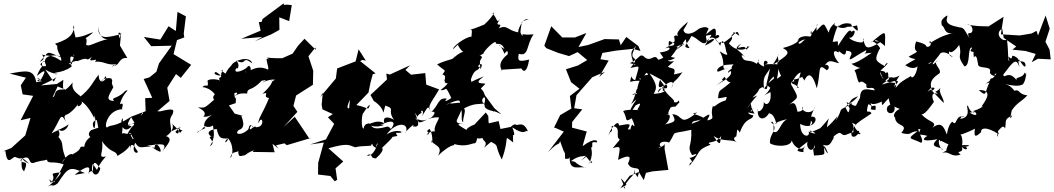

<svg xmlns="http://www.w3.org/2000/svg" viewBox="-70 -881 6390 1164"><path d="M483 -92C444 -60 496 -28 506 -62C433 -45 427 48 463 11C381 2 455 11 369 55C360 47 327 61 304 115C312 93 324 57 340 105C284 -14 332 1 276 -60C257 -28 312 -49 280 -99C312 -69 344 -107 346 -131C349 -118 235 -73 241 -70C301 -157 293 -209 330 -143C307 -195 338 -175 325 -185C342 -180 393 -228 411 -263C374 -209 450 -252 419 -270C434 -260 465 -239 503 -162C498 -201 515 -169 504 -107C501 -91 474 -147 517 -153L526 -107ZM656 -648C635 -704 665 -678 662 -673C585 -656 524 -633 525 -717C535 -634 583 -642 592 -646C504 -627 467 -592 452 -611C468 -685 411 -614 495 -684C478 -685 446 -659 388 -654C385 -663 363 -758 380 -714C370 -682 370 -650 264 -616C289 -585 282 -614 283 -618C261 -575 306 -548 301 -512C235 -555 231 -537 185 -550C192 -538 209 -523 170 -506C235 -573 198 -576 310 -529C293 -555 173 -555 209 -486C214 -469 131 -486 210 -512C168 -511 190 -470 189 -483C189 -483 167 -460 154 -421C232 -486 190 -421 173 -389C154 -410 144 -379 188 -393C131 -406 167 -416 183 -389C149 -383 147 -383 150 -380C137 -468 83 -451 -11 -435L87 -410L56 -364L67 -309L131 -300L55 -152L115 -166L83 -60L-1 16L-50 36L-37 35C-26 141 10 57 25 72C78 95 41 52 107 111C48 87 82 66 48 100C80 48 42 135 76 157C114 71 52 127 60 83C129 47 91 129 146 102C204 87 180 97 215 87C218 117 255 92 316 116C282 180 296 162 263 212C259 251 206 172 239 227C284 175 203 172 300 164C300 164 293 192 216 254C250 226 243 261 280 230C344 133 351 125 446 169C438 167 420 174 382 179C463 115 482 127 467 165C484 183 445 164 493 155C495 89 507 97 538 140C522 208 471 173 493 113C538 173 493 154 572 68C516 79 562 43 548 -25C606 55 631 25 642 64C642 64 704 31 717 0C723 67 708 -30 745 6C747 -58 688 -64 753 -72C656 -59 703 -94 644 -54C636 -71 673 9 686 -61C643 -2 676 -29 675 -164C651 -149 675 -57 728 -115C667 -133 749 -120 752 -140C712 -119 685 -110 728 -175C616 -103 609 -131 578 -108C559 -113 585 -218 674 -219C657 -206 694 -268 657 -249C674 -322 729 -343 689 -330C644 -279 598 -293 622 -269C565 -271 590 -303 617 -352C597 -396 621 -378 604 -406C537 -417 528 -356 572 -420C584 -404 530 -351 528 -428C490 -382 482 -345 409 -289C455 -292 353 -315 371 -381C320 -321 306 -317 314 -397C255 -357 249 -370 331 -336C243 -350 275 -296 249 -292L287 -373L179 -363C197 -374 229 -384 272 -412C246 -385 275 -359 204 -460C258 -424 295 -438 268 -430C241 -449 298 -430 364 -477C352 -528 350 -550 379 -532C369 -578 400 -536 349 -489C375 -532 374 -474 347 -496C405 -522 401 -507 399 -510C484 -548 439 -495 488 -539C447 -487 538 -540 505 -507C568 -511 572 -483 640 -492C584 -470 621 -470 614 -487C654 -468 645 -537 702 -529L657 -605L665 -688Z M794 -199C808 -203 778 -167 747 -156C739 -89 747 -158 694 -52C741 -105 707 -49 769 -17C743 -59 706 -43 765 37C767 56 721 45 750 -16C781 38 804 -8 866 16C876 -31 894 -54 839 -15C902 -21 915 52 896 37C856 21 874 17 823 2C894 -6 958 -23 911 41C940 0 993 -46 926 -58C919 -34 1004 -94 970 -137C983 -116 1006 -106 1021 -75C1051 -111 1031 -74 1015 -106C1016 -72 1008 -62 993 -82C1043 -132 1045 -116 968 -85C965 -138 950 -152 976 -188C986 -217 987 -227 901 -206H884L958 -269L944 -349L997 -432L1026 -409L1089 -488L982 -553L1003 -638L1047 -654L1044 -678L1057 -782L1006 -809L996 -693L952 -722L902 -641L802 -657L847 -601L971 -604L894 -497L878 -446L836 -412L801 -402L853 -288L810 -286L813 -207L724 -173L747 -133L776 -165Z M1603 0 1654 -12 1669 -1 1820 -46 1804 -43 1717 -173 1649 -111 1733 -203 1709 -239 1725 -302 1827 -367 1829 -452 1800 -540 1842 -593 1845 -578 1776 -646 1737 -604 1704 -556 1641 -528C1521 -527 1548 -542 1562 -519C1526 -548 1565 -472 1555 -459C1475 -498 1426 -427 1416 -447C1470 -426 1449 -506 1428 -473C1407 -452 1337 -427 1363 -469C1370 -454 1389 -490 1361 -514C1432 -478 1391 -549 1459 -497C1445 -547 1347 -515 1333 -485C1276 -426 1319 -424 1267 -455C1276 -442 1292 -483 1270 -432C1286 -412 1205 -430 1239 -445C1311 -399 1235 -425 1266 -390C1264 -399 1200 -408 1188 -391C1199 -338 1173 -378 1159 -353C1128 -350 1184 -366 1229 -314C1246 -269 1255 -307 1255 -314C1199 -310 1231 -253 1239 -286C1164 -220 1174 -228 1132 -230C1128 -227 1194 -208 1163 -173C1194 -174 1181 -173 1215 -184C1148 -143 1169 -99 1177 -106C1102 -66 1141 -98 1125 -74C1174 -124 1112 -48 1184 -131C1130 -113 1246 -89 1228 -155C1204 -109 1254 -76 1202 6C1250 -23 1173 -52 1214 -53C1199 -57 1168 -90 1244 -99C1257 -41 1270 -39 1315 -42C1290 9 1290 -37 1314 -40C1345 -8 1345 61 1326 78C1337 17 1388 62 1373 12C1376 72 1374 69 1415 60C1463 21 1515 20 1502 24C1545 -42 1523 -40 1461 40L1595 42L1582 -9L1619 20ZM1359 -256C1364 -313 1351 -264 1351 -317C1382 -327 1368 -303 1338 -292C1364 -299 1365 -319 1428 -314C1431 -354 1452 -323 1516 -391C1505 -389 1574 -406 1521 -382C1531 -381 1537 -394 1584 -399C1603 -390 1647 -443 1582 -387C1560 -403 1619 -403 1521 -312C1572 -329 1515 -292 1561 -287C1527 -200 1492 -159 1497 -133C1519 -197 1544 -104 1477 -110C1464 -71 1508 -145 1449 -97C1435 -97 1459 -140 1463 -108C1447 -132 1443 -124 1436 -98C1397 -56 1345 -65 1378 -93C1441 -112 1370 -203 1402 -179L1353 -192L1318 -242ZM1475 -631 1577 -674 1624 -700 1623 -776 1683 -753 1699 -850 1669 -853 1651 -851 1650 -861 1522 -766 1516 -748 1499 -747 1510 -695 1393 -646 1521 -657Z M2148 -513 2104 -582 2086 -509 1974 -466 1966 -405 1871 -292 1887 -319 1880 -246 1885 -218 1962 -183 1985 -214 1918 -170 1956 -130 1906 -36 1810 -5 1893 -17 1859 106 1858 177 1933 186 1959 218 1974 209 1964 138 1939 162 2011 98 1921 18C2041 -16 2044 -1 2083 12C2112 5 2114 6 2189 2C2146 11 2221 -12 2186 -55C2195 -32 2169 1 2212 16C2206 -42 2268 7 2227 -39C2219 6 2192 68 2155 63C2186 32 2190 108 2195 62C2172 68 2196 80 2209 79C2278 19 2237 7 2244 19C2219 38 2311 -42 2309 -51C2358 -60 2333 -54 2331 -76C2405 -70 2342 -110 2274 -66C2329 -142 2412 -142 2391 -79C2371 -69 2459 -150 2433 -115C2493 -101 2453 -172 2445 -198C2477 -155 2441 -174 2486 -197C2473 -217 2509 -218 2488 -176C2537 -257 2523 -231 2545 -194C2519 -244 2536 -242 2592 -339L2514 -368L2508 -438L2422 -428L2388 -457L2416 -485L2293 -429L2272 -435L2276 -399L2176 -305L2196 -269C2281 -215 2240 -156 2266 -241C2337 -217 2264 -218 2331 -138C2339 -153 2240 -201 2260 -134C2214 -158 2184 -130 2158 -128C2218 -93 2295 -138 2234 -121C2320 -167 2339 -136 2287 -85C2317 -98 2283 -113 2280 -114C2186 -88 2190 -111 2165 -136C2173 -125 2142 -144 2134 -101C2118 -103 2122 -191 2133 -196C2133 -196 2156 -234 2172 -248C2164 -199 2154 -240 2061 -248C2055 -215 2015 -209 2053 -277C2053 -277 2043 -228 2045 -154L2074 -227L2164 -320L2176 -380L2190 -431L2207 -436L2113 -511L2128 -518Z M2819 -123C2847 -143 2759 -113 2758 -93C2711 -122 2679 -136 2757 -127C2654 -136 2714 -146 2738 -250C2708 -274 2653 -232 2641 -272C2657 -212 2724 -273 2634 -247C2716 -280 2740 -290 2698 -209C2753 -247 2714 -152 2738 -140C2735 -172 2758 -208 2743 -224C2809 -257 2825 -248 2867 -253C2827 -269 2889 -332 2865 -247C2877 -247 2845 -222 2925 -206C2930 -195 2894 -225 2970 -188L2928 -224L2870 -303C2852 -363 2825 -323 2873 -373C2860 -379 2791 -367 2864 -418C2766 -381 2792 -375 2785 -401C2810 -473 2822 -440 2840 -476C2803 -470 2873 -526 2843 -460C2837 -512 2837 -507 2851 -532C2857 -533 2848 -540 2836 -550C2844 -552 2830 -537 2862 -557C2857 -567 2933 -642 2936 -623C2933 -603 2968 -634 2988 -584C2929 -616 2962 -627 2988 -555C2988 -555 3013 -592 3008 -552C2916 -478 3001 -439 2965 -458L3091 -466C3103 -443 3125 -439 3138 -520C3080 -507 3065 -505 3075 -555C3138 -535 3120 -611 3165 -673C3084 -665 3101 -686 3097 -661C3080 -692 3084 -678 3092 -736C3084 -762 3171 -765 3119 -764C3090 -759 3055 -668 3080 -684C3007 -692 3009 -735 2954 -709C2988 -757 2915 -704 2963 -766C2938 -735 2948 -768 2916 -799C2938 -822 2917 -770 2833 -704C2910 -752 2871 -712 2899 -699C2891 -764 2882 -729 2769 -697C2811 -718 2776 -654 2794 -651C2795 -682 2677 -609 2676 -582C2735 -641 2709 -608 2705 -610C2747 -529 2760 -600 2686 -535C2643 -494 2693 -516 2682 -546C2688 -515 2661 -529 2580 -491C2627 -446 2639 -463 2612 -430C2656 -417 2591 -372 2655 -394C2654 -411 2593 -376 2650 -377C2592 -358 2689 -402 2601 -335C2643 -328 2623 -377 2666 -287C2655 -278 2611 -252 2639 -283C2585 -291 2592 -246 2545 -202C2551 -206 2585 -207 2546 -169C2453 -123 2481 -137 2446 -166C2516 -128 2516 -175 2592 -169C2588 -146 2537 -89 2586 -64C2572 -108 2515 -69 2517 -65C2558 -71 2494 -81 2535 -99C2563 -51 2546 18 2545 -35C2548 4 2622 -6 2586 63C2677 -26 2696 10 2681 -9C2752 15 2795 -15 2806 -12C2816 -14 2817 -17 2829 -66C2792 -19 2900 -52 2855 -58C2850 -17 2894 -32 2865 15C2909 -27 2919 -20 2891 -29C2968 9 2920 -14 2972 86C3025 -54 2974 -66 3042 -17C3037 -29 3047 -83 3027 -72C3070 -31 3032 -120 3034 -110C3114 -57 3106 -92 3130 -86C3101 -153 3068 -114 3057 -126C3041 -136 2988 -75 3053 -117L2964 -99L2953 -147L2861 -126C2832 -110 2824 -148 2863 -93C2901 -146 2889 -91 2949 -143C2880 -83 2894 -152 2890 -178L2875 -199L2770 -87Z M3516 108C3538 66 3460 155 3505 105C3535 30 3502 19 3521 7C3518 -23 3521 -20 3548 -18C3557 -24 3541 -54 3462 5L3487 -84L3398 -107L3400 -237L3391 -132L3460 -218L3411 -225L3425 -304L3521 -413L3598 -446L3562 -414L3620 -514L3569 -522L3558 -536L3562 -496L3582 -560L3664 -574L3767 -585L3813 -572L3800 -602L3727 -657L3693 -607L3682 -642L3600 -644L3598 -645L3495 -608L3437 -596L3485 -681L3416 -654H3339L3272 -722L3230 -604L3242 -589L3312 -561L3380 -541L3432 -565L3490 -517L3434 -484L3361 -461L3392 -383L3443 -343L3385 -299L3394 -223L3326 -183L3289 -108L3301 -104L3348 -83L3252 42C3327 -36 3313 13 3329 -35C3317 -44 3327 -20 3353 49C3360 -6 3350 95 3360 82C3421 77 3358 91 3384 73C3379 169 3456 118 3486 138C3406 112 3432 96 3391 96C3441 58 3472 68 3483 63L3452 93L3484 69Z M3691 260 3747 185 3803 162 3833 211 3846 167 3885 158 3982 149 3959 22 3960 -11C3958 13 3881 27 3950 2C3919 20 3918 -39 3987 -17C4039 -95 3981 -63 4121 -94C4126 15 4091 2 4126 60C4180 38 4136 76 4110 76C4145 117 4107 92 4110 124C4185 33 4148 32 4238 -4C4197 -28 4275 -2 4306 -63C4292 -49 4310 38 4256 -58C4304 -18 4370 -40 4399 -17C4371 -37 4379 -49 4394 -54C4401 -106 4398 -102 4415 -77C4451 -178 4490 -146 4497 -182C4450 -188 4479 -214 4443 -187C4485 -196 4518 -258 4485 -205C4446 -225 4428 -200 4505 -192C4460 -256 4506 -278 4457 -221C4524 -320 4542 -308 4491 -289C4551 -344 4515 -336 4553 -353C4601 -317 4558 -367 4622 -418C4613 -343 4652 -387 4648 -484C4658 -502 4526 -484 4580 -495C4597 -506 4550 -537 4563 -477C4490 -504 4555 -549 4518 -494C4463 -532 4439 -487 4421 -559C4392 -528 4447 -558 4442 -537C4418 -581 4363 -578 4425 -618C4366 -557 4452 -626 4453 -579C4493 -618 4468 -587 4462 -603C4465 -580 4397 -559 4349 -618C4395 -673 4340 -643 4378 -680C4368 -698 4398 -672 4412 -664C4396 -718 4394 -667 4312 -620C4291 -640 4300 -598 4265 -645C4325 -662 4260 -689 4267 -644C4278 -734 4261 -717 4200 -662C4263 -673 4249 -686 4204 -605C4272 -632 4289 -676 4183 -611C4250 -643 4182 -631 4226 -706C4212 -729 4168 -707 4168 -707C4114 -662 4062 -667 4074 -725C4010 -632 4074 -669 3984 -602C3983 -668 3987 -605 4079 -609C4023 -660 4087 -705 4100 -749C4060 -714 4018 -677 4045 -660C4005 -683 4016 -629 4018 -662C4028 -573 4000 -624 3962 -586C3996 -607 4011 -571 3930 -563C3957 -523 3968 -497 4024 -530C3943 -550 3960 -525 3920 -519C3896 -565 3875 -494 3832 -540C3806 -557 3810 -527 3749 -498C3832 -476 3783 -508 3778 -483C3743 -567 3757 -571 3788 -604C3718 -491 3830 -561 3752 -469C3817 -481 3807 -495 3781 -395C3749 -402 3763 -447 3750 -385C3819 -403 3847 -373 3798 -408C3833 -384 3849 -473 3858 -425C3835 -433 3795 -405 3791 -313C3752 -299 3748 -312 3828 -324C3765 -356 3811 -350 3756 -249C3832 -323 3744 -234 3745 -185C3797 -267 3788 -235 3762 -235C3771 -226 3841 -291 3794 -216C3827 -208 3736 -224 3708 -207C3737 -161 3713 -135 3760 -164C3777 -128 3784 -101 3764 -126C3737 -95 3761 -48 3772 -70C3815 -98 3788 -92 3736 -97C3759 -136 3747 -131 3683 -120C3679 -170 3617 -78 3621 -63C3631 -96 3646 -68 3638 -117C3704 -115 3656 -50 3687 -36C3661 6 3710 -64 3645 17C3698 1 3690 10 3677 88C3711 73 3771 43 3737 110C3761 166 3829 105 3795 193C3758 131 3785 211 3777 139C3779 192 3753 179 3711 254C3746 300 3667 160 3708 215L3728 240ZM3973 -364C3987 -322 3922 -372 3919 -319C3971 -391 4034 -407 4000 -346C4021 -411 4008 -361 4068 -444C4044 -431 3999 -431 4014 -426C4034 -478 3998 -461 3979 -477C4045 -534 4005 -496 3980 -513C4045 -596 4052 -607 4018 -594C4086 -617 4108 -636 4022 -573C4128 -665 4058 -663 4111 -589C4058 -594 4098 -613 4122 -663C4162 -649 4181 -610 4208 -621C4231 -662 4262 -672 4296 -603C4303 -633 4317 -660 4333 -567C4332 -564 4363 -526 4293 -570C4340 -488 4286 -444 4353 -471C4290 -454 4274 -432 4279 -460C4311 -505 4380 -479 4382 -498C4330 -440 4415 -462 4428 -477C4338 -478 4329 -417 4358 -452C4376 -427 4333 -399 4273 -364C4358 -423 4277 -370 4322 -415C4327 -414 4350 -349 4385 -406C4283 -309 4291 -352 4283 -285C4332 -288 4344 -308 4330 -273C4272 -256 4260 -224 4252 -239C4229 -169 4279 -166 4214 -149C4271 -237 4167 -141 4142 -134C4213 -114 4227 -109 4218 -175C4181 -139 4180 -157 4123 -130C4134 -158 4140 -137 4199 -165C4134 -200 4109 -185 4157 -200C4044 -109 4078 -183 4006 -189C4029 -147 4028 -142 3959 -126C3987 -135 4019 -218 3947 -173C4016 -209 3958 -165 3996 -230C4044 -246 4001 -211 4049 -261C4041 -288 4048 -252 4016 -262C4024 -283 3951 -312 3953 -363C3953 -363 3906 -323 3931 -397C3980 -332 3948 -378 3948 -329C3970 -341 3966 -315 3893 -312C3910 -345 3920 -360 3868 -436L3939 -398Z M4774 -349C4745 -380 4697 -378 4746 -388C4733 -431 4701 -370 4805 -420C4778 -414 4812 -400 4805 -390C4825 -434 4851 -451 4882 -346C4908 -442 4883 -508 4942 -455C4969 -469 4947 -498 4931 -485C4958 -529 4982 -502 5017 -498C4979 -540 4972 -591 5014 -562C5010 -594 5055 -513 5060 -574C5093 -570 5092 -563 5092 -552C5060 -489 5099 -534 5182 -577C5180 -540 5133 -556 5215 -561C5138 -507 5113 -499 5092 -494C5168 -442 5182 -492 5110 -455C5117 -443 5121 -433 5124 -416C5147 -340 5130 -418 5183 -368C5175 -324 5225 -369 5233 -333C5181 -342 5146 -352 5144 -288C5107 -225 5135 -231 5062 -262C5094 -189 5111 -191 5089 -265C5075 -196 5078 -178 5055 -233C5101 -273 5074 -276 5133 -298C5077 -234 5070 -268 5081 -245C4998 -202 5050 -236 4996 -147C5018 -204 5006 -164 4943 -109C4950 -177 4980 -185 4903 -104C4872 -90 4837 -71 4840 -90C4900 -66 4865 -67 4832 -84C4847 -47 4782 -41 4781 -130C4870 -80 4908 -193 4839 -171C4835 -141 4875 -147 4838 -116C4859 -168 4825 -140 4873 -237C4858 -179 4783 -201 4795 -235C4813 -191 4723 -207 4765 -203C4757 -229 4756 -278 4712 -244C4775 -300 4779 -275 4716 -387C4714 -326 4741 -428 4784 -442L4761 -350ZM4600 -349C4581 -301 4521 -283 4601 -323C4610 -260 4577 -232 4560 -263C4566 -208 4511 -190 4525 -222C4516 -145 4571 -149 4596 -202C4584 -180 4616 -217 4637 -129C4614 -129 4662 -152 4703 -158C4659 -141 4654 -65 4620 -82C4618 -104 4627 -152 4604 -141C4658 -96 4592 -75 4598 -13C4623 8 4725 13 4730 -30C4737 0 4785 48 4813 1C4780 50 4826 42 4782 39C4746 31 4771 24 4826 -22C4812 18 4859 56 4869 -3C4871 61 4891 -3 4886 -8C4853 41 4858 -1 4865 62C4955 56 4919 58 4928 3C4969 75 4938 51 4921 -3C4964 12 4968 -21 4987 -49C4964 -39 5015 -84 5025 -74C5059 -48 5045 -69 5136 -88C5152 -78 5091 -21 5091 -74C5131 -131 5063 -153 5117 -126C5111 -119 5100 -111 5148 -69C5132 -58 5091 -108 5120 -39C5081 -115 5108 -123 5213 -193C5202 -223 5172 -173 5194 -249C5241 -236 5177 -214 5238 -215C5245 -271 5215 -211 5208 -256C5231 -233 5323 -285 5319 -305C5284 -295 5268 -277 5279 -243C5346 -321 5331 -281 5358 -378C5322 -380 5273 -387 5264 -448C5285 -397 5303 -368 5298 -394C5347 -435 5324 -391 5384 -423C5349 -374 5395 -407 5277 -368C5297 -389 5332 -400 5316 -411C5312 -450 5322 -459 5257 -403C5346 -455 5259 -450 5268 -453C5347 -522 5293 -499 5294 -480C5233 -514 5232 -518 5261 -582C5283 -585 5215 -649 5213 -624C5311 -707 5296 -695 5295 -602C5219 -672 5213 -611 5284 -636C5188 -576 5178 -583 5165 -637C5160 -651 5176 -653 5160 -625C5141 -618 5077 -640 5079 -654C5102 -640 5132 -718 5092 -688C5082 -712 5060 -679 5010 -603C5010 -647 5011 -625 4978 -628C5002 -732 5026 -745 5008 -716C5061 -768 5128 -715 5082 -739C5144 -670 5131 -697 5126 -727C5028 -702 5029 -742 5096 -735C5087 -748 5064 -680 4987 -730C5009 -755 4962 -728 4954 -683C4923 -738 4933 -754 4880 -694C4877 -767 4909 -733 4845 -674C4843 -720 4861 -668 4841 -659C4771 -673 4744 -626 4787 -606C4741 -649 4770 -611 4681 -522C4756 -591 4757 -637 4822 -644C4809 -656 4766 -577 4769 -641C4779 -640 4760 -611 4676 -590C4725 -562 4714 -551 4614 -487C4681 -584 4629 -564 4654 -501C4636 -523 4640 -472 4665 -421C4669 -425 4637 -395 4634 -406C4625 -413 4584 -376 4562 -343C4553 -420 4568 -415 4599 -467L4576 -368Z M5575 -349C5623 -356 5569 -319 5579 -335C5563 -384 5579 -405 5626 -437C5642 -461 5578 -500 5617 -514C5561 -466 5585 -500 5624 -547C5636 -575 5673 -565 5708 -534C5636 -560 5745 -610 5695 -602C5669 -569 5693 -535 5745 -609C5767 -530 5723 -555 5777 -478C5813 -485 5796 -574 5816 -592C5845 -596 5771 -559 5860 -568C5847 -580 5825 -595 5834 -533C5854 -561 5856 -498 5859 -497C5854 -455 5948 -490 5931 -441C5940 -417 5975 -417 5959 -430C5989 -452 5952 -402 5906 -374C6001 -399 5926 -427 5931 -386C5896 -319 5916 -288 5864 -335C5947 -337 5915 -282 5879 -234C5909 -257 5883 -188 5899 -250C5877 -248 5917 -236 5828 -207C5857 -202 5862 -164 5808 -198C5868 -211 5822 -170 5798 -240C5778 -248 5831 -170 5750 -160C5754 -161 5766 -190 5773 -172C5720 -191 5733 -108 5704 -143C5691 -138 5675 -103 5671 -66C5660 -80 5649 -160 5583 -106C5618 -147 5557 -136 5514 -192C5529 -172 5578 -244 5592 -264C5580 -285 5572 -328 5616 -311C5589 -345 5588 -301 5635 -351C5611 -326 5655 -286 5651 -257L5573 -338L5553 -325ZM6068 -580 6147 -572 6209 -554 6185 -504 6223 -525 6300 -521 6293 -580 6268 -628 6294 -707 6269 -787 6223 -666 6214 -694 6184 -678 6112 -666 5998 -673 6014 -779 5923 -721C5816 -722 5831 -730 5794 -730C5825 -741 5841 -678 5806 -680C5797 -680 5796 -673 5809 -647C5772 -705 5777 -717 5734 -715C5757 -716 5744 -715 5717 -722C5638 -742 5684 -781 5671 -787C5628 -758 5637 -747 5640 -726C5660 -722 5651 -663 5719 -683C5688 -674 5652 -674 5566 -618C5563 -660 5592 -599 5552 -597C5533 -603 5566 -608 5484 -630C5452 -538 5539 -594 5438 -537C5484 -509 5508 -543 5418 -486C5463 -455 5495 -470 5506 -497C5515 -469 5466 -447 5579 -507C5566 -482 5524 -498 5496 -516C5494 -425 5457 -396 5453 -420C5360 -368 5383 -367 5358 -348C5380 -387 5320 -418 5375 -386C5317 -301 5302 -323 5332 -233C5346 -267 5337 -253 5311 -236C5288 -185 5363 -178 5353 -234C5316 -235 5329 -148 5351 -235C5462 -189 5376 -208 5416 -224C5362 -228 5337 -179 5356 -169C5360 -108 5444 -134 5394 -75C5464 -57 5437 -82 5493 -86C5424 -33 5445 -49 5515 -15C5537 -37 5488 -76 5496 -122C5452 -112 5519 -114 5506 -180C5444 -100 5493 -94 5510 -99C5492 -50 5504 -73 5552 -57C5526 -43 5505 -17 5613 -37C5549 21 5647 5 5645 29C5610 0 5621 -58 5633 -20C5623 -45 5691 13 5683 -15C5637 87 5711 2 5642 46C5690 32 5693 77 5754 56C5716 28 5777 52 5761 11C5804 -4 5801 48 5761 10C5817 9 5823 -7 5754 0C5769 21 5768 -66 5750 -64C5767 -66 5854 -104 5841 -103C5829 -34 5856 -60 5878 -80C5874 -103 5906 -119 5987 -66C5958 -122 6011 -106 5977 -109C6021 -106 5934 -147 5978 -67C5984 -33 5959 -69 5991 -98C6029 -144 6020 -64 6027 -131C6025 -177 6062 -166 6070 -190C6045 -131 6058 -184 6064 -212C6100 -264 6124 -264 6158 -303C6101 -309 6114 -343 6080 -331C6028 -395 6006 -355 6029 -370C6047 -367 6103 -352 6132 -370C6149 -397 6145 -405 6156 -448C6144 -406 6155 -435 6142 -441C6128 -398 6067 -423 6103 -382C6044 -468 6018 -396 6012 -428C6074 -510 6090 -533 6110 -475C6095 -562 6099 -494 6124 -539C6094 -490 6073 -534 6074 -512C6114 -506 6150 -520 6147 -479C6130 -467 6112 -540 6067 -543C6060 -495 6034 -576 6049 -511C6038 -513 6046 -544 6035 -641C6004 -624 5957 -680 6006 -707L6015 -651L6091 -599Z"/></svg>

Font: Hussar Lance
Style: ExBdObl
Weight: 700
Foundry: Cannot Into Space Fonts, PlusOne Fonts
Version: Version 2.270